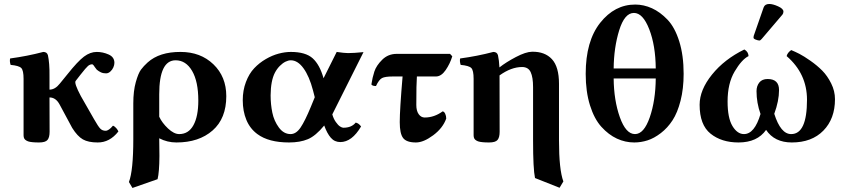

<svg xmlns="http://www.w3.org/2000/svg" viewBox="-20 -704 4244 962"><path d="M228.5 -43.5Q228.5 -15.6 218 -2.9Q207.5 9.8 175.8 9.8Q166 9.8 158.2 9.5Q150.4 9.3 143.3 8.5Q136.2 7.8 130.6 6.8Q125 5.9 120.4 4.2Q115.7 2.4 112.1 0.2Q108.4 -2 105.7 -4.4Q103 -6.8 101.3 -10.3Q99.6 -13.7 98.9 -17.3Q98.1 -21 98.1 -25.9Q98.1 -46.9 98.1 -81.1Q98.1 -115.2 98.1 -191.2Q98.1 -267.1 98.1 -309.1Q98.1 -351.1 86.7 -363Q75.2 -375 33.2 -378.9Q27.3 -397.9 30.8 -411.1Q115.7 -422.4 196.8 -443.8Q215.8 -443.8 220.2 -426.8Q224.1 -409.2 226.3 -382.8Q228.5 -356.4 228 -321.3Q228 -312.5 228 -290.3Q228 -268.1 228 -254.9Q255.9 -254.9 279.8 -285.2L317.9 -332Q369.6 -397 400.9 -420.4Q432.1 -443.8 464.8 -443.8Q495.6 -443.8 524.4 -430.9Q553.2 -418 553.2 -389.2Q553.2 -378.4 547.9 -366.2Q542.5 -354 532.5 -345.2Q522.5 -336.4 511.2 -336.4Q496.6 -336.4 485.6 -341.6Q474.6 -346.7 464.8 -355Q461.4 -358.4 456.8 -365.5Q452.1 -372.6 448.5 -377.2Q444.8 -381.8 441.9 -381.8Q430.7 -381.8 420.9 -373.5Q411.1 -365.2 382.8 -329.1L358.9 -298.3Q350.6 -287.6 384.8 -223.1L451.2 -106.9Q472.2 -69.8 482.7 -59.3Q493.2 -48.8 509 -48.8Q524.9 -48.8 545.9 -74.2Q549.8 -73.2 554.4 -69.6Q559.1 -65.9 562.7 -61.8Q566.4 -57.6 569.1 -53.2Q571.8 -48.8 573.2 -45.4Q529.8 10.3 469.2 9.8Q422.4 9.8 395.3 -5.6Q368.2 -21 341.8 -63L278.8 -180.2Q259.8 -215.8 228 -215.8Z M973.6 -200.2Q973.6 -295.4 942.6 -348.6Q911.6 -401.9 859.9 -401.9Q777.8 -401.9 777.8 -231.9V-119.1Q792 -88.4 821.8 -60.3Q851.6 -32.2 877.9 -32.2Q924.8 -32.2 949.2 -76.7Q973.6 -121.1 973.6 -200.2ZM769.5 193.8 643.6 237.8 626 208Q647.9 150.9 647.9 -6.8V-186Q647.9 -248 660.4 -292.5Q672.9 -336.9 686.3 -355Q699.7 -373 719.7 -391.1Q778.8 -444.3 884.8 -443.8Q984.9 -443.8 1049.3 -381.8Q1113.8 -319.8 1113.8 -222.2Q1113.8 -110.4 1045.2 -50.3Q976.6 9.8 863.8 9.8Q817.9 9.8 777.8 -11.2Q777.8 2.9 778.3 32.5Q778.8 62 778.8 77.1Q778.3 158.7 769.5 193.8Z M1437 -443.8Q1511.2 -443.8 1546.6 -411.9Q1582 -379.9 1601.1 -312L1667 -443.8Q1705.1 -438 1724.1 -438Q1752.9 -438 1801.3 -442.9L1645 -130.9Q1650.9 -109.4 1662.4 -93Q1673.8 -76.7 1683.8 -70.3Q1693.8 -64 1700.2 -64Q1741.7 -64 1762.2 -89.8Q1777.8 -86.4 1789.1 -70.3Q1743.2 7.8 1685.1 7.8Q1656.2 7.8 1637.5 -13.9Q1618.7 -35.6 1604.5 -75.2Q1561.5 -22.9 1522.5 -6.6Q1483.4 9.8 1428.2 9.8Q1326.2 9.8 1269.5 -32.2Q1232.4 -59.6 1214.4 -103.3Q1196.3 -147 1196.3 -202.1Q1196.3 -251 1212.2 -293Q1228 -335 1253.7 -362.1Q1279.3 -389.2 1311.8 -408Q1344.2 -426.8 1376.2 -435.3Q1408.2 -443.8 1437 -443.8ZM1557.1 -216.8 1548.3 -251Q1529.8 -321.8 1500.7 -361.8Q1471.7 -401.9 1437 -401.9Q1424.8 -401.9 1410.6 -395Q1396.5 -388.2 1382.1 -373.8Q1367.7 -359.4 1357.4 -339.8Q1336.4 -299.3 1335.9 -226.1Q1335.9 -181.2 1344.5 -139.6Q1353 -98.1 1377.2 -65.2Q1401.4 -32.2 1436 -32.2Q1463.9 -32.2 1486.1 -65.2Q1508.3 -98.1 1537.1 -168Z M1997.1 -320.8H1947.8Q1909.7 -320.8 1894.3 -313Q1878.9 -305.2 1863.8 -272.9Q1845.7 -272.9 1840.8 -280.8Q1845.7 -314.9 1855.7 -345.5Q1865.7 -376 1895.3 -405Q1924.8 -434.1 1967.8 -434.1H2234.9L2246.1 -421.9Q2234.9 -384.8 2212.9 -352.8Q2190.9 -320.8 2164.1 -320.8H2068.8Q2065.9 -284.7 2065.9 -178.2Q2065.9 -148.4 2077.9 -131.8Q2089.8 -115.2 2107.9 -115.2Q2155.8 -115.2 2197.8 -146Q2205.6 -145 2210.7 -134Q2215.8 -123 2215.8 -109.9Q2198.7 -62 2150.4 -26.1Q2102.1 9.8 2064 9.8Q2017.1 9.8 2000 -12.2Q1982.9 -34.2 1982.9 -91.8Q1982.9 -154.8 1997.1 -320.8Z M2483.4 -43.5Q2483.4 -15.6 2472.9 -2.9Q2462.4 9.8 2430.7 9.8Q2420.9 9.8 2413.1 9.5Q2405.3 9.3 2398.2 8.5Q2391.1 7.8 2385.5 6.8Q2379.9 5.9 2375.2 4.2Q2370.6 2.4 2366.9 0.2Q2363.3 -2 2360.6 -4.4Q2357.9 -6.8 2356.2 -10.3Q2354.5 -13.7 2353.8 -17.3Q2353 -21 2353 -25.9Q2353 -46.9 2353 -81.1Q2353 -115.2 2353 -191.2Q2353 -267.1 2353 -309.1Q2353 -351.1 2341.6 -363Q2330.1 -375 2288.1 -378.9Q2282.2 -397.9 2285.6 -411.1Q2370.6 -422.4 2451.7 -443.8Q2470.7 -443.8 2475.1 -426.8Q2480.5 -402.8 2482.4 -366.2Q2515.1 -392.1 2564.7 -418.2Q2614.3 -444.3 2646 -444.8Q2710 -445.8 2745.4 -407.5Q2780.8 -369.1 2780.8 -284.2V0Q2780.8 146 2802.7 205.1L2783.7 236.8L2660.6 188Q2650.9 142.1 2650.9 0V-267.1Q2650.9 -316.9 2638.9 -342.5Q2627 -368.2 2595.7 -368.2Q2541.5 -368.2 2482.9 -326.2V-321.3Q2482.9 -228.5 2483.4 -43.5Z M3265.6 -311H3054.7Q3055.7 -201.2 3085.7 -116.7Q3115.7 -32.2 3161.6 -32.2Q3206.5 -32.2 3235.6 -116.2Q3264.6 -200.2 3265.6 -311ZM3156.2 -639.2Q3109.4 -639.2 3082.5 -552.5Q3055.7 -465.8 3054.7 -360.8H3265.6Q3264.6 -476.1 3232.9 -557.6Q3201.2 -639.2 3156.2 -639.2ZM2914.6 -334Q2914.6 -498 2987.1 -589.6Q3059.6 -681.2 3162.6 -681.2Q3205.6 -681.2 3246.6 -662.6Q3287.6 -644 3324.5 -605.5Q3361.3 -566.9 3383.3 -496.8Q3405.3 -426.8 3405.3 -334Q3405.3 -259.8 3389.9 -199.5Q3374.5 -139.2 3349.6 -101.1Q3324.7 -63 3291 -37.1Q3257.3 -11.2 3224.4 -0.7Q3191.4 9.8 3157.7 9.8Q3112.8 9.8 3071 -9.5Q3029.3 -28.8 2993.4 -68.4Q2957.5 -107.9 2936 -176.5Q2914.6 -245.1 2914.6 -334Z M3834.5 -684.1Q3852.5 -684.1 3878.9 -672.1Q3905.3 -660.2 3905.3 -646Q3905.3 -637.2 3900.4 -630.9L3796.4 -508.8Q3789.6 -501 3785.2 -501Q3778.3 -501 3766.8 -505.4Q3755.4 -509.8 3755.4 -515.1Q3755.4 -521 3756.3 -523.9L3806.2 -667Q3812.5 -684.1 3834.5 -684.1ZM4163.6 -207Q4163.6 -108.9 4105.5 -49.6Q4047.4 9.8 3947.3 9.8Q3860.4 9.8 3818.4 -53.2Q3774.4 9.8 3680.2 9.8Q3595.2 9.8 3540.3 -34.2Q3485.4 -78.1 3485.4 -179.2Q3485.4 -253.4 3547.4 -330.3Q3609.4 -407.2 3709.5 -456.1Q3729.5 -444.8 3730.5 -422.9Q3696.3 -405.8 3660.9 -345.9Q3625.5 -286.1 3625.5 -195.8Q3625.5 -112.8 3649.9 -72.5Q3674.3 -32.2 3707.5 -32.2Q3760.7 -32.2 3790.5 -132.8Q3770.5 -189 3770.5 -247.1Q3770.5 -272.9 3784.4 -290.5Q3798.3 -308.1 3826.2 -308.1Q3883.3 -308.1 3883.3 -252.9Q3883.3 -198.7 3859.4 -133.8Q3891.6 -31.7 3944.3 -32.2Q4023.4 -32.2 4023.4 -204.1Q4023.4 -335 3921.4 -422.9Q3925.3 -439.9 3944.3 -453.1Q3963.4 -445.3 3985.4 -434.1Q4007.3 -422.9 4040.8 -399.4Q4074.2 -376 4099.9 -350.1Q4125.5 -324.2 4144.5 -286.1Q4163.6 -248 4163.6 -207Z"/></svg>

Font: Linux Libertine
Style: Bold
Weight: 700
Designer: Philipp H. Poll
Foundry: Philipp H. Poll
Version: Version 5.0.3